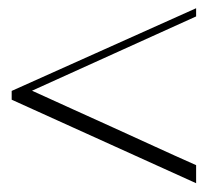

<svg xmlns="http://www.w3.org/2000/svg" viewBox="-20 -481 511 457"><path d="M7.8 -243.7V-264.6Q117.2 -313.5 227.3 -363Q337.4 -412.6 446.8 -461.4V-441.9Q348.6 -397.5 251.5 -353.5Q154.3 -309.6 56.2 -265.1Q106.4 -242.2 155 -220.2Q203.6 -198.2 251.5 -176.5Q299.3 -154.8 347.7 -132.6Q396 -110.4 446.8 -87.9V-44.9Z"/></svg>

Font: Tartlers End
Style: Regular
Weight: 200
Designer: Peter Wiegel
Foundry: Peter Wiegel
Version: Version 1.000 2013 initial release